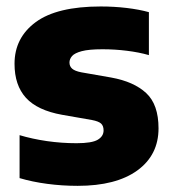

<svg xmlns="http://www.w3.org/2000/svg" viewBox="-20 -578 543 608"><path d="M226 10.5Q176.5 10.5 129.5 4.2Q82.5 -2 42 -14V-150Q82 -138 128.5 -131.2Q175 -124.5 222.5 -124.5Q271 -124.5 289.5 -135.5Q308 -146.5 308 -165Q308 -179.5 300 -186.8Q292 -194 271 -198L176.5 -214.5Q98.5 -228.5 62.2 -268.2Q26 -308 26 -376Q26 -458.5 93.2 -508Q160.5 -557.5 299 -557.5Q341 -557.5 381 -552.8Q421 -548 451.5 -539.5V-403.5Q420 -412.5 382 -417.2Q344 -422 304.5 -422Q261.5 -422 239 -416Q216.5 -410 208.2 -400.5Q200 -391 200 -380Q200 -368 208.5 -360.5Q217 -353 237.5 -349L332 -332.5Q404 -319.5 443 -283.2Q482 -247 482 -171.5Q482 -87 414.8 -38.2Q347.5 10.5 226 10.5Z"/></svg>

Font: Encode Sans Condensed Thin ExtraBold
Style: Regular
Weight: 800
Version: Version 3.002